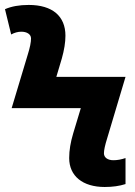

<svg xmlns="http://www.w3.org/2000/svg" viewBox="-25 -744 546 774"><path d="M270 -206.1C259.3 -170.4 253.9 -137.7 253.9 -106.9C253.9 -34.2 308.6 9.8 397 9.8C428.7 9.8 456.5 5.9 481 -2V-106.9C464.4 -101.1 448.2 -98.1 432.1 -98.1C409.2 -98.1 394 -108.9 394 -126C394 -138.7 398.4 -159.2 407.2 -187L481 -434.1H202.1L224.1 -507.8C233.9 -542.5 238.8 -573.2 238.8 -600.1C238.8 -678.7 186.5 -724.1 90.8 -724.1C52.7 -724.1 21 -718.3 -4.9 -707L20 -605C33.2 -612.3 46.9 -616.2 61 -616.2C82 -616.2 100.1 -606.9 100.1 -588.9C100.1 -573.7 95.7 -551.8 86.9 -523.9L22 -308.1H300.8Z"/></svg>

Font: Noto Reveo Sans
Style: Bold
Weight: 700
Designer: Monotype Design team
Foundry: Monotype Imaging Inc.
Version: Version 1.04